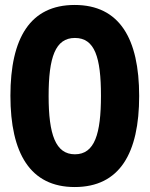

<svg xmlns="http://www.w3.org/2000/svg" viewBox="-20 -745 603 774"><path d="M281 9C463 9 541 -128 541 -358C541 -589 462 -725 281 -725C102 -725 22 -592 22 -359C22 -127 102 9 281 9ZM282 -123C204 -123 176 -203 176 -358C176 -514 203 -592 282 -592C362 -592 387 -514 387 -359C387 -206 362 -123 282 -123Z"/></svg>

Font: Noto Sans Mono SemiCondensed ExtraBold
Style: Regular
Weight: 800
Width: 4
Designer: Monotype Design Team
Foundry: Monotype Imaging Inc.
Version: Version 2.014